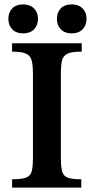

<svg xmlns="http://www.w3.org/2000/svg" viewBox="-20 -854 427 874"><path d="M350 0H35V-38Q79 -38 99 -45.5Q119 -53 124.5 -74.5Q130 -96 130 -139V-516Q130 -555 124.5 -577.5Q119 -600 99 -609.5Q79 -619 35 -619V-657H352V-619Q307 -619 287 -609.5Q267 -600 262 -577.5Q257 -555 257 -516V-139Q257 -97 262.5 -75Q268 -53 287.5 -45.5Q307 -38 350 -38ZM306 -702Q275 -702 257 -720.5Q239 -739 239 -768Q239 -797 256.5 -815.5Q274 -834 306 -834Q338 -834 356 -815.5Q374 -797 374 -769Q374 -739 356 -720.5Q338 -702 306 -702ZM85 -702Q54 -702 36 -720.5Q18 -739 18 -768Q18 -797 35.5 -815.5Q53 -834 85 -834Q117 -834 135 -815.5Q153 -797 153 -769Q153 -739 135 -720.5Q117 -702 85 -702Z"/></svg>

Font: STIX Two Text SemiBold
Style: Regular
Weight: 600
Designer: Ross Mills, John Hudson & Paul Hanslow, Tiro Typeworks Ltd; with prior portions MicroPress Inc., and Coen Hoffman.
Foundry: Tiro Typeworks Ltd
Version: Version 2.13 b171